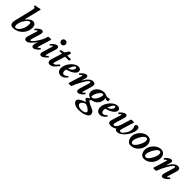

<svg xmlns="http://www.w3.org/2000/svg" viewBox="354 -2383 4313 4313"><g transform="rotate(45 2511.0 -226.0)"><path d="M104 13Q15 13 15 -85Q15 -96 16.5 -106.5Q18 -117 21 -128L131 -587Q134 -601 135.5 -610Q137 -619 137 -626Q137 -664 106 -664Q101 -664 99.5 -673Q98 -682 99.5 -690.5Q101 -699 106 -699Q130 -699 163 -705Q196 -711 226 -721Q241 -725 246 -725Q257 -725 257 -716Q257 -710 257 -707Q257 -704 255 -702L163 -319L171 -315Q254 -416 319 -416Q419 -416 419 -297Q419 -246 403 -200Q387 -154 358 -115Q329 -76 289.5 -47.5Q250 -19 203 -3Q156 13 104 13ZM148 -31Q173 -31 196.5 -46Q220 -61 241 -87.5Q262 -114 278 -148.5Q294 -183 303 -222.5Q312 -262 312 -302Q312 -357 280 -357Q264 -357 241.5 -339.5Q219 -322 196.5 -294Q174 -266 156 -233Q138 -200 129 -169Q122 -145 118 -125Q114 -105 114 -93Q114 -31 148 -31Z M532 13Q471 13 471 -47Q471 -59 473.5 -72.5Q476 -86 481 -102L548 -316Q551 -327 549.5 -331.5Q548 -336 543 -336Q536 -336 524 -327Q512 -318 493 -296Q490 -293 482.5 -297.5Q475 -302 470 -309Q465 -316 468 -320Q479 -335 495.5 -351.5Q512 -368 532 -383Q552 -398 572 -407Q592 -416 610 -416Q629 -416 641 -404.5Q653 -393 653 -371Q653 -360 651 -344.5Q649 -329 641 -304L597 -162Q588 -134 583.5 -114.5Q579 -95 579 -85Q579 -65 590 -65Q601 -65 617.5 -79Q634 -93 653 -115.5Q672 -138 691 -165Q710 -192 727 -219.5Q744 -247 756 -270Q769 -294 782 -328Q795 -362 808 -405Q810 -410 821 -413Q832 -416 854 -416Q882 -416 893 -413.5Q904 -411 904 -403L817 -117Q809 -90 808 -78.5Q807 -67 813 -67Q820 -67 832 -76Q844 -85 864 -107Q867 -110 875 -105Q883 -100 888.5 -93Q894 -86 891 -82Q879 -66 861.5 -49.5Q844 -33 824.5 -19Q805 -5 786 4Q767 13 751 13Q726 13 714.5 -3Q703 -19 703 -43Q703 -55 705 -68Q707 -81 716 -110L737 -178V-167Q712 -131 685 -99Q658 -67 631.5 -41.5Q605 -16 579.5 -1.5Q554 13 532 13Z M1006 13Q955 13 955 -35Q955 -48 958.5 -64.5Q962 -81 968 -101L1027 -294Q1035 -318 1035 -327Q1035 -336 1029 -336Q1022 -336 1010 -326Q998 -316 980 -296Q976 -292 968.5 -296Q961 -300 956 -307.5Q951 -315 954 -319Q965 -334 982 -351Q999 -368 1018.5 -383Q1038 -398 1058 -407Q1078 -416 1096 -416Q1141 -416 1141 -370Q1141 -358 1138 -342Q1135 -326 1129 -306L1076 -136Q1065 -101 1064 -85Q1063 -69 1072 -69Q1079 -69 1089.5 -79Q1100 -89 1116 -108Q1119 -112 1127 -107.5Q1135 -103 1141.5 -96.5Q1148 -90 1145 -86Q1128 -65 1103.5 -42Q1079 -19 1053 -3Q1027 13 1006 13ZM1142 -493Q1113 -493 1093 -513Q1073 -533 1073 -561Q1073 -590 1093 -609.5Q1113 -629 1142 -629Q1171 -629 1190.5 -609.5Q1210 -590 1210 -561Q1210 -533 1190.5 -513Q1171 -493 1142 -493Z M1270 13Q1242 13 1225.5 -6.5Q1209 -26 1209 -51Q1209 -62 1210.5 -71Q1212 -80 1214 -88L1297 -359H1220Q1214 -359 1213 -368Q1212 -377 1216.5 -387Q1221 -397 1229 -398L1314 -416L1383 -512Q1386 -516 1399.5 -515.5Q1413 -515 1425 -510.5Q1437 -506 1437 -497L1411 -411H1527Q1532 -411 1531 -398Q1530 -385 1526 -372Q1522 -359 1517 -359H1395L1320 -114Q1316 -103 1314.5 -94Q1313 -85 1313 -79Q1313 -61 1327 -61Q1342 -61 1369.5 -83Q1397 -105 1434 -151Q1438 -156 1446 -152Q1454 -148 1459.5 -141Q1465 -134 1462 -129Q1420 -71 1374.5 -29Q1329 13 1270 13Z M1625 13Q1571 13 1539.5 -20.5Q1508 -54 1508 -112Q1508 -155 1523 -198Q1538 -241 1564.5 -280Q1591 -319 1624.5 -350Q1658 -381 1695 -398.5Q1732 -416 1769 -416Q1807 -416 1828.5 -398Q1850 -380 1850 -348Q1850 -321 1833 -295Q1816 -269 1784.5 -246Q1753 -223 1710 -204.5Q1667 -186 1616 -174Q1612 -156 1610 -146Q1608 -136 1608 -125Q1608 -91 1622 -71Q1636 -51 1660 -51Q1674 -51 1689.5 -57Q1705 -63 1721 -74.5Q1737 -86 1751 -101Q1754 -105 1761 -100.5Q1768 -96 1773 -90Q1778 -84 1775 -80Q1735 -30 1700.5 -8.5Q1666 13 1625 13ZM1629 -219Q1665 -231 1692.5 -249.5Q1720 -268 1735.5 -291Q1751 -314 1751 -336Q1751 -350 1745 -359Q1739 -368 1728 -368Q1713 -368 1696 -350Q1679 -332 1662 -298.5Q1645 -265 1629 -219Z M1914 13Q1865 13 1870 0L1968 -316Q1971 -326 1969.5 -331Q1968 -336 1963 -336Q1956 -336 1943.5 -326Q1931 -316 1912 -296Q1909 -293 1901 -297.5Q1893 -302 1887.5 -309.5Q1882 -317 1885 -320Q1897 -335 1913.5 -351.5Q1930 -368 1949 -382.5Q1968 -397 1988 -406.5Q2008 -416 2026 -416Q2068 -416 2068 -374Q2068 -361 2063.5 -343.5Q2059 -326 2052 -304L2034 -246L2038 -244Q2087 -330 2135.5 -373Q2184 -416 2234 -416Q2269 -416 2286.5 -401.5Q2304 -387 2304 -355Q2304 -342 2300.5 -324.5Q2297 -307 2291 -287L2243 -128Q2233 -96 2230.5 -81.5Q2228 -67 2235 -67Q2243 -67 2255 -77.5Q2267 -88 2286 -107Q2290 -111 2297.5 -106Q2305 -101 2310.5 -93.5Q2316 -86 2313 -82Q2301 -67 2284 -50.5Q2267 -34 2247.5 -19.5Q2228 -5 2209 4Q2190 13 2174 13Q2125 13 2125 -37Q2125 -51 2128.5 -69.5Q2132 -88 2139 -110L2192 -283Q2200 -308 2202 -320.5Q2204 -333 2204 -343Q2204 -363 2191 -363Q2172 -363 2143 -330.5Q2114 -298 2077 -233Q2040 -168 2012 -110Q1984 -52 1966 0Q1962 13 1914 13Z M2454 273Q2400 273 2356.5 258.5Q2313 244 2288 218Q2263 192 2263 160Q2263 126 2312.5 91Q2362 56 2446 31Q2413 11 2399 -3Q2385 -17 2385 -31Q2385 -58 2458 -96Q2357 -125 2357 -209Q2357 -251 2375 -288Q2393 -325 2425 -354Q2457 -383 2498 -399.5Q2539 -416 2585 -416Q2602 -416 2616.5 -413Q2631 -410 2650 -402Q2666 -395 2679.5 -391Q2693 -387 2707 -387Q2714 -387 2730 -390Q2746 -393 2769 -397Q2777 -397 2783.5 -388Q2790 -379 2790 -368Q2790 -324 2759 -324Q2750 -324 2733 -329Q2716 -334 2691 -344Q2694 -334 2696 -320Q2698 -306 2698 -292Q2698 -246 2675.5 -204Q2653 -162 2615 -132.5Q2577 -103 2531 -94Q2509 -90 2493 -78Q2477 -66 2477 -53Q2477 -45 2498 -30Q2519 -15 2555 3Q2591 21 2637 39Q2682 57 2704 84Q2726 111 2726 147Q2726 181 2689 210Q2652 239 2590.5 256Q2529 273 2454 273ZM2492 229Q2528 229 2558 220.5Q2588 212 2606 198Q2624 184 2624 168Q2624 155 2608 137Q2592 119 2567.5 102Q2543 85 2517.5 74Q2492 63 2473 63Q2456 63 2438 72Q2420 81 2404 95Q2388 109 2378.5 125.5Q2369 142 2369 157Q2369 177 2385.5 193.5Q2402 210 2430 219.5Q2458 229 2492 229ZM2471 -136Q2494 -136 2518 -156Q2542 -176 2563.5 -208Q2585 -240 2598 -277.5Q2611 -315 2611 -349Q2611 -369 2589 -369Q2571 -369 2551 -355.5Q2531 -342 2512.5 -319.5Q2494 -297 2479 -269Q2464 -241 2455 -212Q2446 -183 2446 -156Q2446 -136 2471 -136Z M2870 13Q2816 13 2784.5 -20.5Q2753 -54 2753 -112Q2753 -155 2768 -198Q2783 -241 2809.5 -280Q2836 -319 2869.5 -350Q2903 -381 2940 -398.5Q2977 -416 3014 -416Q3052 -416 3073.5 -398Q3095 -380 3095 -348Q3095 -321 3078 -295Q3061 -269 3029.5 -246Q2998 -223 2955 -204.5Q2912 -186 2861 -174Q2857 -156 2855 -146Q2853 -136 2853 -125Q2853 -91 2867 -71Q2881 -51 2905 -51Q2919 -51 2934.5 -57Q2950 -63 2966 -74.5Q2982 -86 2996 -101Q2999 -105 3006 -100.5Q3013 -96 3018 -90Q3023 -84 3020 -80Q2980 -30 2945.5 -8.5Q2911 13 2870 13ZM2874 -219Q2910 -231 2937.5 -249.5Q2965 -268 2980.5 -291Q2996 -314 2996 -336Q2996 -350 2990 -359Q2984 -368 2973 -368Q2958 -368 2941 -350Q2924 -332 2907 -298.5Q2890 -265 2874 -219Z M3213 13Q3182 13 3164.5 5.5Q3147 -2 3140 -16.5Q3133 -31 3133 -51Q3133 -59 3136 -71Q3139 -83 3149 -117L3210 -316Q3212 -322 3212 -324.5Q3212 -327 3212 -329Q3212 -332 3210 -334Q3208 -336 3204 -336Q3197 -336 3186 -326Q3175 -316 3155 -296Q3152 -293 3144.5 -297.5Q3137 -302 3131.5 -309Q3126 -316 3129 -319Q3140 -334 3157 -351Q3174 -368 3193.5 -383Q3213 -398 3233.5 -407Q3254 -416 3272 -416Q3291 -416 3303 -404.5Q3315 -393 3315 -371Q3315 -360 3313 -344.5Q3311 -329 3303 -304L3252 -141Q3242 -107 3239.5 -95.5Q3237 -84 3237 -77Q3237 -60 3243.5 -51.5Q3250 -43 3263 -43Q3280 -43 3293.5 -53Q3307 -63 3318.5 -78.5Q3330 -94 3339 -110Q3350 -129 3358 -147.5Q3366 -166 3373 -186L3438 -402Q3443 -416 3488 -416Q3511 -416 3523 -413Q3535 -410 3535 -405L3451 -134Q3442 -104 3440 -94Q3438 -84 3438 -79Q3438 -61 3447.5 -52Q3457 -43 3470 -43Q3491 -43 3512.5 -62Q3534 -81 3559 -117Q3590 -160 3604 -198.5Q3618 -237 3618 -274Q3618 -297 3612 -319.5Q3606 -342 3594 -363Q3594 -389 3606.5 -402.5Q3619 -416 3644 -416Q3665 -416 3678 -406Q3691 -396 3696.5 -379.5Q3702 -363 3702 -345Q3702 -316 3692.5 -279.5Q3683 -243 3666 -207Q3646 -162 3617 -122.5Q3588 -83 3554.5 -52.5Q3521 -22 3485.5 -4.5Q3450 13 3416 13Q3394 13 3380.5 6.5Q3367 0 3360.5 -9.5Q3354 -19 3351 -29Q3316 -7 3281 3Q3246 13 3213 13Z M3847 13Q3783 13 3749.5 -34.5Q3716 -82 3716 -154Q3716 -191 3730 -228.5Q3744 -266 3769 -299.5Q3794 -333 3826 -359.5Q3858 -386 3895 -401Q3932 -416 3969 -416Q4037 -416 4071 -372.5Q4105 -329 4105 -263Q4105 -212 4085 -162.5Q4065 -113 4030 -73.5Q3995 -34 3948 -10.5Q3901 13 3847 13ZM3857 -42Q3875 -42 3897 -60Q3919 -78 3940 -107Q3961 -136 3979 -171Q3997 -206 4007.5 -240Q4018 -274 4018 -302Q4018 -335 4007 -350Q3996 -365 3974 -365Q3954 -365 3930.5 -346.5Q3907 -328 3885 -298Q3863 -268 3845 -232.5Q3827 -197 3816 -162Q3805 -127 3805 -99Q3805 -71 3817.5 -56.5Q3830 -42 3857 -42Z M4269 13Q4205 13 4171.5 -34.5Q4138 -82 4138 -154Q4138 -191 4152 -228.5Q4166 -266 4191 -299.5Q4216 -333 4248 -359.5Q4280 -386 4317 -401Q4354 -416 4391 -416Q4459 -416 4493 -372.5Q4527 -329 4527 -263Q4527 -212 4507 -162.5Q4487 -113 4452 -73.5Q4417 -34 4370 -10.5Q4323 13 4269 13ZM4279 -42Q4297 -42 4319 -60Q4341 -78 4362 -107Q4383 -136 4401 -171Q4419 -206 4429.5 -240Q4440 -274 4440 -302Q4440 -335 4429 -350Q4418 -365 4396 -365Q4376 -365 4352.5 -346.5Q4329 -328 4307 -298Q4285 -268 4267 -232.5Q4249 -197 4238 -162Q4227 -127 4227 -99Q4227 -71 4239.5 -56.5Q4252 -42 4279 -42Z M4606 13Q4557 13 4562 0L4660 -316Q4663 -326 4661.5 -331Q4660 -336 4655 -336Q4648 -336 4635.5 -326Q4623 -316 4604 -296Q4601 -293 4593 -297.5Q4585 -302 4579.5 -309.5Q4574 -317 4577 -320Q4589 -335 4605.5 -351.5Q4622 -368 4641 -382.5Q4660 -397 4680 -406.5Q4700 -416 4718 -416Q4760 -416 4760 -374Q4760 -361 4755.5 -343.5Q4751 -326 4744 -304L4726 -246L4730 -244Q4779 -330 4827.5 -373Q4876 -416 4926 -416Q4961 -416 4978.5 -401.5Q4996 -387 4996 -355Q4996 -342 4992.5 -324.5Q4989 -307 4983 -287L4935 -128Q4925 -96 4922.5 -81.5Q4920 -67 4927 -67Q4935 -67 4947 -77.5Q4959 -88 4978 -107Q4982 -111 4989.5 -106Q4997 -101 5002.5 -93.5Q5008 -86 5005 -82Q4993 -67 4976 -50.5Q4959 -34 4939.5 -19.5Q4920 -5 4901 4Q4882 13 4866 13Q4817 13 4817 -37Q4817 -51 4820.5 -69.5Q4824 -88 4831 -110L4884 -283Q4892 -308 4894 -320.5Q4896 -333 4896 -343Q4896 -363 4883 -363Q4864 -363 4835 -330.5Q4806 -298 4769 -233Q4732 -168 4704 -110Q4676 -52 4658 0Q4654 13 4606 13Z"/></g></svg>

Font: Junicode VF
Style: Italic
Weight: 400
Italic angle: -11°
Designer: Peter S. Baker
Version: Version 2.209